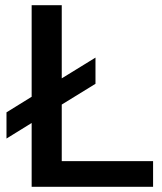

<svg xmlns="http://www.w3.org/2000/svg" viewBox="-20 -720 625 740"><path d="M570 -99V0H102V-246L5 -186V-287L102 -347V-700H218V-418L348 -498V-397L218 -317V-99Z"/></svg>

Font: Chakra Petch SemiBold
Style: Regular
Weight: 600
Designer: Katatrad Aksorn Co.,Ltd.
Foundry: Cadson Demak Co.,Ltd.
Version: Version 1.000; ttfautohint (v1.6)